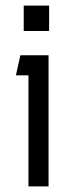

<svg xmlns="http://www.w3.org/2000/svg" viewBox="-20 -668 260 688"><path d="M156 -648V-557H65V-648ZM154 0H82V-398H37L53 -470H154Z"/></svg>

Font: Kreadon
Style: Regular
Weight: 400
Designer: kohakuno
Foundry: StudioGnu
Version: Version 1.000;Glyphs 3.1.2 (3151)